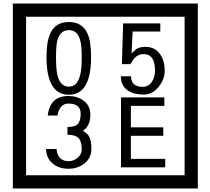

<svg xmlns="http://www.w3.org/2000/svg" viewBox="-20 -980 1195 1090"><path d="M1103 90H53V-960H1103ZM1028 15V-885H128V15ZM497 -656Q497 -442 371 -442Q244 -442 244 -656Q244 -744 265 -789Q294 -855 371 -855Q448 -855 477 -789Q497 -745 497 -656ZM444 -656Q444 -723 435 -752Q420 -809 371 -809Q322 -809 306 -752Q298 -723 298 -656Q298 -587 306 -553Q322 -488 371 -488Q419 -488 435 -554Q444 -587 444 -656ZM915 -580Q916 -531 880.5 -487Q845 -443 796 -443Q741 -443 706 -466Q666 -494 666 -547H724Q724 -487 790 -487Q824 -487 843 -517Q860 -544 860 -579Q860 -673 795 -673Q748 -673 722 -616H672L679 -847H890V-801H733L727 -677Q740 -689 753 -701Q772 -714 807 -714Q859 -714 889 -672Q915 -635 915 -580ZM499 -136Q499 -84 460.5 -53Q422 -22 369 -22Q314 -22 280 -51Q242 -82 242 -134H301Q307 -65 370 -65Q398 -65 421 -84.5Q444 -104 444 -132Q444 -177 426 -196Q408 -215 363 -215V-259Q405 -259 421.5 -276Q438 -293 438 -334Q438 -392 369 -392Q318 -392 306 -324H251Q264 -435 368 -435Q419 -435 454 -409Q493 -380 493 -330Q493 -265 451 -238Q475 -222 483 -210Q499 -185 499 -136ZM918 -30H667V-427H913V-379H723V-257H907V-209H723V-78H918Z"/></svg>

Font: Unicode BMP Fallback SIL
Style: Regular
Weight: 400
Foundry: NRSI, SIL International
Version: Version 5.1 Based on Unicode 5.1